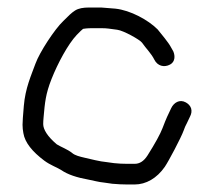

<svg xmlns="http://www.w3.org/2000/svg" viewBox="-20 -501 578 511"><path d="M216.8 -481C201.6 -481 189.2 -479 179.6 -472.9C171 -467.5 161.4 -458.3 148.3 -444.9C125.7 -423.6 85.5 -362.3 74.5 -331.9C63 -300.2 47.4 -266.8 43.4 -219.1C41.1 -192.7 40 -176.5 40 -168.9C40 -161.7 40.8 -153.9 42.2 -146.7C46.3 -121.4 66.2 -97.3 97.7 -73.6C114 -61.5 130 -56.4 143.3 -48.2C160.1 -36.6 184 -28.5 217 -22.6C230.3 -20.2 240.9 -16.6 258.3 -14.9L277.7 -12.1L278 -12C292.4 -10.7 306 -10 318.7 -10H338.2C368.6 -10 397.3 -26.5 418.4 -56.7C428.7 -71.6 462.1 -134.9 468.7 -153.4C471.3 -160.9 473.8 -166.6 475.9 -170.3L476.2 -170.7L486.3 -192C489.3 -198 490.9 -205.6 488.5 -213C486 -220.3 480.3 -225.3 474.3 -228.6C458.1 -237.5 442.6 -227.9 435.6 -213.1C426.4 -193.6 423.5 -188.7 412.6 -160.1C406.7 -144.6 393 -119.4 372.7 -87.4C362.6 -71.7 351.5 -65 338.2 -65H318.7C306.8 -65 294.8 -65.6 283.7 -66.8L263.4 -69.6C254.3 -70.5 244.8 -72.1 233.3 -74.7L205.7 -81.1C191 -84.5 180 -87.3 172.5 -93.4C160 -103.7 142.4 -109.7 131.2 -116.8C106.1 -137.9 95 -156.7 95 -170.7C95 -175.5 95.3 -181.6 96 -188.9C99.5 -228.3 101.4 -250.8 117.1 -290.6C133.9 -333.1 161.2 -383.6 184 -407.8C192.7 -416.9 198.9 -422.7 201.1 -424.2C202.8 -424.7 212.4 -426 226.8 -426H248.4C267.1 -426 269.5 -424.5 292 -421.8C308.3 -419.9 352.6 -395.2 358 -387.4C368.9 -371.7 382.4 -359 390.8 -342.2C399 -325.6 416.6 -320.5 432.8 -329.3C446.2 -336.6 446.1 -352 441.7 -363.1L441.4 -363.9L436.2 -373.2C427.3 -390.4 408.4 -410.9 400.1 -422L399.5 -422.7L398.9 -423.3C374.6 -447.6 327.2 -473.8 286.9 -478L249.3 -481Z"/></svg>

Font: MewTooHand
Style: BdCond
Weight: 400
Designer: Mew Too, Robert Jablonski
Version: Version 0.77